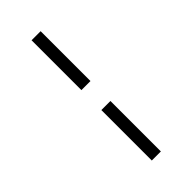

<svg xmlns="http://www.w3.org/2000/svg" viewBox="-299 -844 1097 1097"><g transform="rotate(-45 250.0 -295.0)"><path d="M214.8 -378.4V-781.2H288.1V-378.4ZM288.1 -217.3V190.4H214.8V-217.3Z"/></g></svg>

Font: Andika New Basic
Style: Regular
Weight: 400
Designer: Victor Gaultney, Annie Olsen, Julie Remington, Don Collingsworth, Eric Hays
Foundry: SIL International
Version: Version 5.500